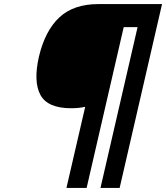

<svg xmlns="http://www.w3.org/2000/svg" viewBox="-20 -780 815 942"><path d="M329 -249Q214 -249 178.5 -314Q143 -379 171 -502Q201 -629 271 -694.5Q341 -760 463 -760H775L567 142H473L655 -647H587L405 142H306L398 -256Q369 -249 329 -249Z"/></svg>

Font: Passageway
Style: BdIt
Weight: 700
Foundry: Ascender Corporation
Version: Version 1.11